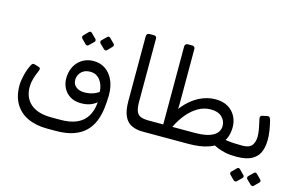

<svg xmlns="http://www.w3.org/2000/svg" viewBox="-110 -1031 2328 1503"><g transform="rotate(15 1053.5 -279.5)"><path d="M352.6 172.7Q260.5 172.7 193.7 141.3Q126.9 110 91.1 49.6Q55.2 -10.8 55.2 -97.8Q55.2 -133.7 67.1 -183Q79 -232.3 100.9 -274.7Q105.6 -283.7 112.2 -287.5Q118.8 -291.2 131.6 -286.8L164.4 -276.4Q175.2 -272.8 175.8 -264.7Q176.4 -256.7 170.2 -242.6Q154.4 -207.7 144.9 -173.6Q135.4 -139.4 135.4 -108.7Q135.4 -20 193.2 29.7Q250.9 79.4 361.9 79.4H433.9Q505.2 79.4 554.8 60.6Q604.4 41.8 634.1 5.1Q663.8 -31.6 675.2 -85.8Q686.6 -140 681.7 -210L751.7 -205Q750.9 -149.8 744 -95.2Q737.2 -40.6 717.7 7.9Q698.2 56.5 661.9 93.2Q625.6 129.9 566.7 151.3Q507.9 172.7 420.6 172.7ZM676.4 -204.8Q674.1 -268.4 643.9 -306.6Q613.7 -344.8 564.6 -344.8Q531.2 -344.8 509.2 -331.1Q487.1 -317.4 476.4 -296.4Q465.6 -275.4 465.6 -253.5Q465.6 -217.1 491.9 -196.8Q518.2 -176.5 557.9 -176.5Q602.1 -176.5 637.1 -190.5Q672.1 -204.4 684 -221.6L694.4 -142.8Q673.6 -117.4 636.6 -102Q599.7 -86.6 551.5 -87.6Q500.6 -88.5 465.6 -110.9Q430.6 -133.4 412.5 -169.1Q394.5 -204.9 394.5 -246.4Q394.5 -284.6 406.3 -318.4Q418.2 -352.2 440.9 -377.8Q463.6 -403.3 496.3 -418Q529 -432.7 569.7 -432.7Q622.2 -432.7 663.2 -405.2Q704.1 -377.7 727.9 -326.7Q751.7 -275.6 751.7 -203.3ZM496.4 -541.6Q491.8 -537 484.8 -536.9Q477.8 -536.8 472 -542.6L435.4 -580Q430.8 -585.6 430.6 -592.1Q430.4 -598.6 435.4 -604.4L472 -641.8Q477.8 -647.6 484.7 -647.5Q491.6 -647.4 496.4 -641.8L533.8 -604.4Q539.6 -599.4 540.1 -592Q540.6 -584.6 534.8 -579ZM645.6 -541.6Q640.7 -535.8 633.7 -536.8Q626.8 -537.8 621.3 -542.6L582.8 -580Q578.1 -584.7 578.1 -592.2Q578.1 -599.6 582.8 -604.4L621.3 -641.8Q626.8 -647.4 632.8 -647.5Q638.9 -647.6 644.6 -641.8L682.1 -604.4Q687.8 -599.4 687.9 -592.1Q688 -584.7 682.2 -579Z M1100.4 1.9H1082.1Q1028.3 1.9 989.9 -16.5Q951.5 -34.8 931 -79.1Q910.4 -123.4 910.4 -200.9V-725.4Q910.4 -736.4 916.8 -743.2Q923.2 -750 936.4 -750H970.5Q982.9 -750 987.9 -743.5Q992.9 -737 992.9 -727V-217.6Q992.9 -164.6 1004.4 -138.1Q1015.9 -111.6 1040.7 -102.8Q1065.4 -94.1 1103.5 -94.1H1115.4Q1130.4 -94.1 1130.4 -79.1V-28.1Q1130.4 1.9 1100.4 1.9Z M1838.1 1.9Q1786.2 1.9 1748.4 -6.1Q1710.7 -14.1 1682.7 -26.3Q1654.7 -38.5 1631.6 -52.4L1696.9 -109.5Q1717.7 -103.8 1738.6 -100.6Q1759.5 -97.3 1786.5 -95.7Q1813.4 -94.1 1852.2 -94.1Q1867.2 -94.1 1867.2 -79.1V-28.1Q1867.2 -14.1 1859.4 -6.1Q1851.6 1.9 1838.1 1.9ZM1103.2 1.9Q1095.3 1.9 1090.2 -3.3Q1085 -8.4 1085 -16.3V-75.9Q1085 -83.4 1090.3 -88.7Q1095.7 -94.1 1103.2 -94.1H1222.6Q1262.1 -194.1 1316.9 -259.6Q1371.7 -325.1 1436.3 -357.7Q1501 -390.4 1567.6 -390.4Q1628.2 -390.4 1669.3 -365.8Q1710.4 -341.2 1731.3 -301.1Q1752.3 -260.9 1752.3 -214.1Q1752.3 -137.7 1715.4 -90.3Q1678.5 -42.9 1611.3 -20.5Q1544.1 1.9 1453.6 1.9ZM1295.4 -94.1H1480Q1572.9 -94.1 1623.2 -121.9Q1673.6 -149.8 1673.6 -203.1Q1673.6 -245.2 1641.9 -274.8Q1610.3 -304.4 1551.5 -304.1Q1498.1 -303.9 1450.7 -276.7Q1403.2 -249.6 1363.9 -202.4Q1324.6 -155.2 1295.4 -94.1ZM1221.6 -72.6V-727Q1221.6 -737 1228.1 -743.5Q1234.6 -750 1244.6 -750H1281.1Q1292.1 -750 1298.1 -743.5Q1304.1 -737 1304.1 -727V-348Q1304.1 -325.6 1304 -305.7Q1303.9 -285.7 1303.7 -267.3Q1303.5 -249 1302.4 -230.7Q1301.4 -212.3 1299.5 -192.2Q1297.7 -172 1295.2 -149.4Z M1837 1.9Q1830 1.9 1826 -3.8Q1822 -9.4 1822 -16.4V-67.3Q1822 -94.1 1852 -94.1H1863.8Q1923.7 -94.1 1944.4 -128.9Q1965.2 -163.7 1958.7 -220.7Q1956.3 -246.2 1950.1 -273.2Q1944 -300.1 1938.6 -327Q1934.8 -343.7 1939 -351.1Q1943.2 -358.4 1953.4 -360.4L1991.5 -368.4Q2006.1 -371.4 2012.5 -361.8Q2018.9 -352.3 2021.3 -340.2Q2025.3 -324.6 2029.4 -305.3Q2033.5 -286 2037 -264.5Q2040.5 -243 2042.1 -220.3Q2047 -150.7 2029.7 -100.9Q2012.4 -51 1965.9 -24.4Q1919.5 2.2 1837 1.9ZM1892 187.1Q1887.4 191.7 1880.5 191.2Q1873.6 190.7 1868 186.1L1831.1 149.2Q1826.6 144.5 1826.5 137.2Q1826.4 130 1831.1 125.3L1868 88.4Q1873.6 82.8 1880.1 82.8Q1886.6 82.8 1892 88.4L1928.7 125.3Q1934.2 130 1934.7 137.3Q1935.2 144.7 1929.7 150.2ZM2029.7 187.1Q2025.2 191.7 2018.3 191.2Q2011.5 190.7 2005.9 186.1L1968.1 149.2Q1963.5 144.5 1963.4 137.2Q1963.3 129.8 1968.1 125.3L2005.9 88.4Q2011.5 82.8 2017.8 82.8Q2024.2 82.8 2028.7 88.4L2065.6 125.3Q2071.2 130 2071.7 137.3Q2072.2 144.7 2066.6 150.2Z"/></g></svg>

Font: Rubik Light
Style: Italic
Weight: 300
Italic angle: -12°
Designer: Hubert and Fischer
Foundry: Hubert and Fischer
Version: Version 2.300;gftools[0.9.30]